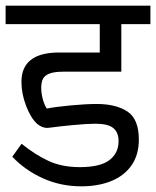

<svg xmlns="http://www.w3.org/2000/svg" viewBox="-27 -636 548 674"><path d="M117.7 -328.1Q117.7 -309.6 122.8 -289.6Q127.9 -269.5 137.2 -254.9Q166 -260.7 220 -265.9Q273.9 -271 313 -271Q379.9 -271 420.2 -244.6Q460.4 -218.3 460.4 -146Q460.4 -92.3 434.6 -55.4Q408.7 -18.6 363 -0.2Q317.4 18.1 258.8 18.1Q186.5 18.1 124.3 -9.8Q62 -37.6 16.1 -85.9L48.8 -131.3Q97.2 -92.3 144 -70.8Q190.9 -49.3 252.9 -49.3Q325.2 -49.3 357.2 -74Q389.2 -98.6 389.2 -140.6Q389.2 -171.4 370.6 -186.5Q352.1 -201.7 308.1 -201.7Q278.8 -201.7 227.5 -196.8Q176.3 -191.9 145.5 -187.5Q143.1 -187 138.2 -187Q121.1 -187 104 -200.7Q81.1 -221.2 64.7 -264.2Q48.3 -307.1 48.3 -348.6Q48.3 -450.2 177.2 -451.7H323.2V-551.3H-7.3V-616.2H501V-551.3H398.9V-384.3H194.3Q164.1 -384.3 147.2 -377.9Q130.4 -371.6 124 -359.6Q117.7 -347.7 117.7 -328.1Z"/></svg>

Font: Varta
Style: Regular
Weight: 400
Designer: Joana Correia, Viktoriya Grabowska, Eben Sorkin
Foundry: Sorkin Type
Version: Version 1.002; ttfautohint (v1.3) -l 8 -r 24 -G 200 -x 12 -H